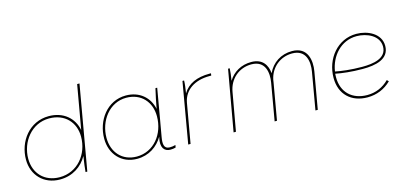

<svg xmlns="http://www.w3.org/2000/svg" viewBox="-64 -1149 3351 1586"><g transform="rotate(-15 1612.0 -356.5)"><path d="M513 0H528L654 -720H634L568 -344C548 -451 462 -525 338 -525C171 -525 64 -381 64 -226C64 -94 156 5 295 5C403 5 485 -52 530 -133C521 -79 515 -26 513 0ZM336 -506C470 -506 553 -415 553 -293C553 -141 449 -14 297 -14C168 -14 84 -103 84 -228C84 -373 186 -506 336 -506Z M1239 3C1256 3 1268 1 1284 -3L1288 -24C1270 -19 1257 -17 1238 -17C1187 -17 1185 -62 1195 -118L1213 -221L1218 -249L1265 -520H1250C1236 -464 1226 -408 1215 -352C1194 -454 1113 -525 997 -525C836 -525 733 -381 733 -226C733 -94 821 5 954 5C1055 5 1132 -49 1177 -126L1175 -119C1155 -36 1186 3 1239 3ZM995 -506C1123 -506 1202 -415 1202 -293C1202 -141 1102 -14 956 -14C833 -14 753 -103 753 -228C753 -373 851 -506 995 -506Z M1391 0H1411L1470 -336C1489 -443 1583 -501 1705 -501H1722L1725 -520H1711C1605 -520 1526 -486 1483 -413C1490 -455 1495 -496 1495 -520H1481Z M1779 0H1799L1857 -325C1875 -433 1960 -505 2065 -505C2186 -505 2199 -398 2185 -317L2130 0H2150L2205 -315L2208 -335C2229 -437 2312 -505 2414 -505C2535 -505 2548 -398 2534 -317L2479 0H2499L2554 -315C2569 -400 2555 -524 2418 -524C2324 -524 2247 -474 2209 -391C2203 -459 2168 -524 2069 -524C1985 -524 1914 -484 1873 -416C1880 -456 1884 -493 1885 -520H1871Z M2924 7C3003 7 3072 -22 3127 -76L3113 -90C3062 -39 2999 -12 2927 -12C2800 -12 2714 -90 2714 -220L2715 -251C2769 -240 2849 -230 2946 -230C3054 -230 3174 -252 3174 -367C3174 -472 3065 -524 2967 -524C2807 -524 2693 -384 2693 -220C2693 -79 2786 7 2924 7ZM2718 -269C2737 -396 2830 -505 2965 -505C3052 -505 3155 -460 3155 -366C3155 -264 3039 -248 2946 -248C2848 -248 2767 -259 2718 -269Z"/></g></svg>

Font: Fixel Display 20240404 Thin
Style: Italic
Weight: 100
Italic angle: -10°
Designer: AlfaBravo + MacPaw
Foundry: Kyrylo Tkachov, Marchela Mozhyna, Serhii Makarenko, Maria Weinstein, Zakhar Kryvoshyya
Version: Version 1.211;Glyphs 3.2 (3225)